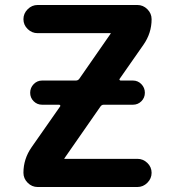

<svg xmlns="http://www.w3.org/2000/svg" viewBox="-20 -750 702 770"><path d="M107 -160 221 -323Q223 -325 221.5 -327.5Q220 -330 217 -330H149Q129 -330 115 -344Q101 -358 101 -378Q101 -398 115 -412.5Q129 -427 149 -427H284Q293 -427 298 -434L423 -614L424 -615V-616Q424 -617 423 -617H131Q108 -617 91 -633.5Q74 -650 74 -673Q74 -696 91 -713Q108 -730 131 -730H531Q554 -730 571 -713Q588 -696 588 -673Q588 -617 555 -570L460 -434Q458 -432 459.5 -429.5Q461 -427 464 -427H513Q533 -427 547 -412.5Q561 -398 561 -378Q561 -358 547 -344Q533 -330 513 -330H396Q388 -330 383 -323L239 -116L238 -115V-114Q238 -113 239 -113H531Q554 -113 571 -96.5Q588 -80 588 -57Q588 -34 571 -17Q554 0 531 0H131Q108 0 91 -17Q74 -34 74 -57Q74 -113 107 -160Z"/></svg>

Font: Rounded Mplus 1c Bold
Style: Bold
Weight: 700
Version: Version 1.059.20150529